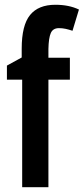

<svg xmlns="http://www.w3.org/2000/svg" viewBox="-20 -785 351 805"><path d="M273 -451H183V0H73V-451H9V-510L71 -544V-581Q71 -679 106 -722Q141 -765 212 -765Q241 -765 265.5 -760Q290 -755 311 -745L284 -656Q269 -661 255.5 -664Q242 -667 227 -667Q202 -667 193 -646.5Q184 -626 183 -580V-543H273Z"/></svg>

Font: Noto Sans Tamil ExtraCondensed SemiBold
Style: Regular
Weight: 600
Width: 2
Designer: Jelle Bosma - Monotype Design Team
Foundry: Monotype Imaging Inc.
Version: Version 2.004; ttfautohint (v1.8.4.7-5d5b)